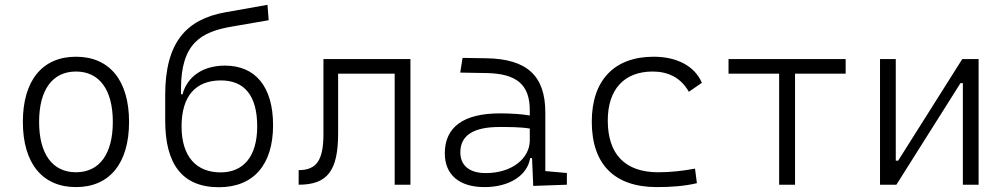

<svg xmlns="http://www.w3.org/2000/svg" viewBox="-20 -761 4142 791"><path d="M293 9.8C431.2 9.8 511.7 -87.9 511.7 -258.8C511.7 -429.7 431.2 -527.3 293 -527.3C154.8 -527.3 74.2 -429.7 74.2 -258.8C74.2 -87.9 154.8 9.8 293 9.8ZM293 -51.3C196.3 -51.3 141.1 -126.5 141.1 -258.8C141.1 -391.1 196.3 -466.3 293 -466.3C389.6 -466.3 444.8 -391.1 444.8 -258.8C444.8 -126.5 389.6 -51.3 293 -51.3Z M881.8 10.3C1023.4 10.3 1105 -81.1 1105 -245.1C1105 -403.3 1032.7 -490.7 906.7 -490.7C818.4 -490.7 752.4 -447.8 731.9 -372.6H725.6V-394C725.6 -585.4 811 -629.9 934.6 -651.4L1086.9 -677.7L1082 -741.2L908.7 -710.4C746.6 -681.6 660.6 -585 660.6 -370.1V-263.7C660.6 -85.9 730 10.3 881.8 10.3ZM888.7 -50.8C788.6 -50.8 728 -116.2 728 -240.2C728 -364.7 785.6 -429.7 890.1 -429.7C987.3 -429.7 1039.6 -366.7 1039.6 -240.2C1039.6 -116.2 982.9 -50.8 888.7 -50.8Z M1210.4 0C1329.1 0 1373 -57.6 1373 -211.9V-457.5H1606V0H1670.9V-517.6H1312.5V-208.5C1312.5 -101.1 1284.2 -60.1 1210.4 -60.1Z M2176.8 4.9 2315.4 0V-48.3L2226.6 -56.2V-297.4C2226.6 -448.7 2151.4 -518.6 1982.4 -521L1885.7 -522.5L1876 -461.9L1985.8 -460C2107.9 -457.5 2162.6 -412.6 2162.6 -307.1V-285.2C2128.9 -291 2085.9 -293.9 2039.6 -293.9C1890.1 -293.9 1812.5 -237.8 1812.5 -129.4C1812.5 -41 1872.1 9.8 1976.1 9.8C2077.1 9.8 2152.3 -37.1 2164.1 -109.4H2171.9ZM2162.6 -231.4V-182.6C2162.6 -108.9 2089.4 -47.9 1981.4 -47.9C1914.6 -47.9 1876.5 -78.6 1876.5 -133.3C1876.5 -203.1 1930.2 -237.8 2037.6 -237.8C2078.1 -237.8 2124.5 -237.8 2162.6 -231.4Z M2686.5 9.8C2740.2 9.8 2797.9 6.3 2851.1 -6.3L2843.3 -66.4C2794.4 -57.1 2743.2 -51.3 2691.9 -51.3C2556.2 -51.3 2483.9 -124.5 2483.9 -264.6C2483.9 -393.6 2552.2 -466.3 2668.9 -466.3C2730.5 -466.3 2784.7 -442.4 2817.9 -382.8L2871.6 -419.9C2842.3 -488.3 2769.5 -527.3 2672.9 -527.3C2509.3 -527.3 2418 -428.7 2418 -259.8C2418 -83.5 2511.7 9.8 2686.5 9.8Z M3189.9 0H3255.4V-457.5H3463.9V-517.6H2981.4V-457.5H3189.9Z M3605.5 0H3672.9L3937 -418.5H3946.8V0H4011.7V-517.6H3944.3L3680.2 -99.1H3670.4V-517.6H3605.5Z"/></svg>

Font: Cascadia Code PL Light
Style: Regular
Weight: 300
Monospace: yes
Designer: Aaron Bell
Foundry: Saja Typeworks
Version: Version 2404.023